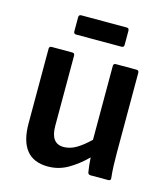

<svg xmlns="http://www.w3.org/2000/svg" viewBox="-102 -738 725 829"><g transform="rotate(15 260.5 -323.0)"><path d="M188 11Q60 11 60 -148V-481Q60 -492 71 -492H163Q174 -492 174 -481V-167Q174 -88 232 -88Q260 -88 287.5 -104Q315 -120 347 -151V-481Q347 -492 358 -492H450Q461 -492 461 -481V-125Q461 -94 462 -66Q463 -38 466 -12Q468 0 455 0H377Q366 0 364 -10Q359 -40 357 -75Q319 -37 277.5 -13Q236 11 188 11ZM159 -571Q148 -571 148 -582V-645Q148 -657 159 -657H362Q373 -657 373 -645V-582Q373 -571 362 -571Z"/></g></svg>

Font: Sofia Sans Semi Condensed
Style: Bold
Weight: 700
Designer: Botio Nikoltchev, Ani Petrova
Foundry: lettersoup
Version: Version 4.100; ttfautohint (v1.8.4.7-5d5b)